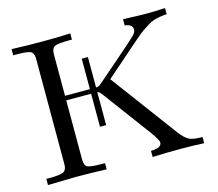

<svg xmlns="http://www.w3.org/2000/svg" viewBox="-98 -807 1057 932"><g transform="rotate(-15 430.5 -341.5)"><path d="M33 0V-31H49Q103 -31 119 -39Q135 -47 136 -73V-610Q135 -637 119 -644.5Q103 -652 47 -652H33V-683Q110 -680 187 -680Q258 -680 328 -683V-652H318Q258 -652 241.5 -644Q225 -636 225 -606V-397H350V-550H381V-397Q392 -398 396 -400Q400 -402 416 -416Q456 -451 515 -502Q603 -578 617.5 -593Q632 -608 632 -621Q632 -648 593 -652V-683Q606 -683 630.5 -682Q655 -681 675 -680.5Q695 -680 713 -680Q759 -680 804 -683V-652Q785 -651 768.5 -648Q752 -645 738.5 -641Q725 -637 706.5 -625.5Q688 -614 675 -605Q662 -596 635.5 -573Q609 -550 590 -533.5Q571 -517 530 -481Q489 -445 458 -418L706 -84Q731 -51 751.5 -41Q772 -31 817 -31H818V0Q760 -3 701 -3Q630 -3 559 0V-31Q613 -31 613 -59Q613 -72 578 -120Q571 -128 568 -133L407 -350Q399 -361 394.5 -365.5Q390 -370 388.5 -371Q387 -372 381 -374V-208H350V-374H225V-77Q225 -46 241 -38.5Q257 -31 317 -31H328V0Q252 -3 174 -3Q159 -3 33 0Z"/></g></svg>

Font: CMU Serif
Style: Roman
Weight: 500
Version: Version 0.7.0